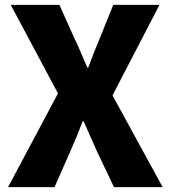

<svg xmlns="http://www.w3.org/2000/svg" viewBox="-20 -765 697 785"><path d="M13 0 217 -383 24 -745H223L283 -611Q296 -585 308.5 -555Q321 -525 337 -489H341Q354 -525 366 -555Q378 -585 389 -611L443 -745H632L440 -375L645 0H446L377 -145Q364 -174 350.5 -204.5Q337 -235 322 -269H318Q305 -235 292.5 -204.5Q280 -174 267 -145L203 0Z"/></svg>

Font: Noto Sans TC Thin Black
Style: Regular
Weight: 900
Version: Version 2.004-H2;hotconv 1.0.118;makeotfexe 2.5.65603